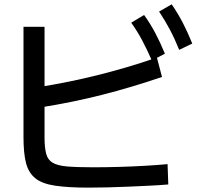

<svg xmlns="http://www.w3.org/2000/svg" viewBox="-20 -872 920 881"><path d="M87.8 -243.3V-748.9H184.4V-240Q184.4 -195.6 191.7 -167.2Q198.9 -138.9 221.1 -125.6Q243.3 -112.2 287.2 -108.3Q331.1 -104.4 406.7 -104.4Q462.2 -104.4 523.3 -106.1Q584.4 -107.8 642.8 -111.1Q701.1 -114.4 748.9 -118.9L752.2 -25.6Q713.3 -22.2 667.2 -20Q621.1 -17.8 571.7 -15.6Q522.2 -13.3 474.4 -12.2Q426.7 -11.1 385.6 -11.1Q292.2 -11.1 232.8 -20Q173.3 -28.9 142.2 -53.9Q111.1 -78.9 99.4 -123.9Q87.8 -168.9 87.8 -243.3ZM150 -471.1Q226.7 -483.3 295 -497.2Q363.3 -511.1 427.8 -527.2Q492.2 -543.3 558.9 -562.8Q625.6 -582.2 700 -607.8L723.3 -518.9Q583.3 -471.1 447.8 -436.7Q312.2 -402.2 164.4 -378.9ZM676.7 -594.4Q654.4 -645.6 632.2 -687.2Q610 -728.9 582.2 -767.8L641.1 -803.3Q670 -763.3 692.8 -720Q715.6 -676.7 736.7 -625.6ZM802.2 -643.3Q781.1 -695.6 758.9 -737.2Q736.7 -778.9 710 -818.9L767.8 -852.2Q796.7 -810 818.9 -767.2Q841.1 -724.4 862.2 -672.2Z"/></svg>

Font: Paperlogy 5 Medium
Style: Regular
Weight: 500
Designer: redesigned by Lee Juim, glyphs from Gmarket Sans & Montserrat
Foundry: PT&
Version: Version 1.001